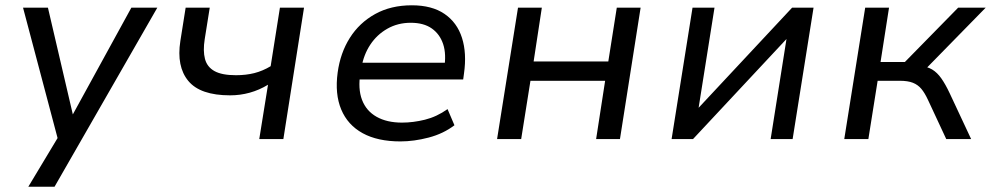

<svg xmlns="http://www.w3.org/2000/svg" viewBox="-20 -525 3743 725"><path d="M87 180 209 -23 205 25 67 -496H161L255 -93L476 -496H574L186 180Z M959 0 992 -205Q959 -185 923 -175Q887 -165 849 -165Q736 -165 691 -219.5Q646 -274 661 -370L681 -496H772L753 -377Q746 -333 754 -302.5Q762 -272 790 -256.5Q818 -241 871 -241Q909 -241 940.5 -249Q972 -257 1002 -275L1037 -496H1128L1050 0Z M1492 9Q1406 9 1349.5 -22Q1293 -53 1268.5 -111.5Q1244 -170 1255 -251Q1265 -325 1301 -382Q1337 -439 1396.5 -472Q1456 -505 1535 -505Q1611 -505 1658.5 -472.5Q1706 -440 1724.5 -382Q1743 -324 1732 -247L1729 -225H1318L1328 -288H1680L1657 -266Q1666 -320 1653.5 -358Q1641 -396 1610.5 -417.5Q1580 -439 1531 -439Q1482 -439 1442.5 -416.5Q1403 -394 1378 -356Q1353 -318 1345 -270L1341 -250Q1331 -190 1347 -148Q1363 -106 1402 -84Q1441 -62 1498 -62Q1540 -62 1584.5 -73Q1629 -84 1670 -113L1696 -52Q1654 -20 1598.5 -5.5Q1543 9 1492 9Z M1857 0 1936 -496H2026L1995 -293H2277L2309 -496H2399L2321 0H2231L2265 -220H1983L1948 0Z M2516 0 2595 -496H2678L2618 -118L2971 -496H3052L2973 0H2890L2950 -379H2951L2597 0Z M3168 0 3247 -496H3337L3305 -291H3397L3598 -496H3702L3466 -255L3450 -277Q3481 -274 3500 -262.5Q3519 -251 3534.5 -229Q3550 -207 3566 -173L3647 0H3553L3484 -148Q3472 -174 3459 -189.5Q3446 -205 3427 -212.5Q3408 -220 3377 -220H3294L3259 0Z"/></svg>

Font: Nunito Sans 7pt
Style: Italic
Weight: 400
Italic angle: -9°
Designer: Vernon Adams
Foundry: Vernon Adams
Version: Version 3.101;gftools[0.9.27]